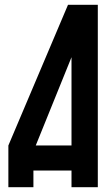

<svg xmlns="http://www.w3.org/2000/svg" viewBox="-20 -715 470 805"><path d="M390.1 69.8H279.8V0H120.1V69.8H15.1V-105L265.1 -694.8H390.1ZM279.8 -105V-475.1L129.9 -105Z"/></svg>

Font: Horta
Style: Regular
Weight: 600
Width: 3
Version: Version 0.11